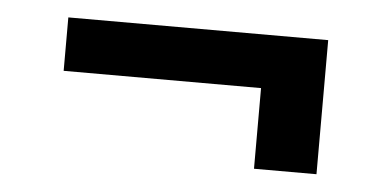

<svg xmlns="http://www.w3.org/2000/svg" viewBox="-30 -438 600 300"><g transform="rotate(5 270.0 -288.0)"><path d="M474.4 -393.5V-309.7H66.8V-393.5ZM474.4 -355.1V-183.2H376.4V-355.1Z"/></g></svg>

Font: Riot Sans
Style: Regular
Weight: 400
Designer: Rasmus Andersson
Foundry: rsms
Version: Version 3.005